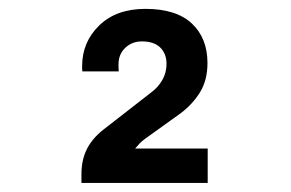

<svg xmlns="http://www.w3.org/2000/svg" viewBox="-20 -824 640 422"><path d="M159 -422V-441Q159 -472.5 170.8 -496Q182.5 -519.5 206.5 -538.5L312.5 -621Q328 -632.5 337 -648.5Q346 -664.5 346 -683.5Q346 -706 332.2 -719.5Q318.5 -733 292 -733Q270 -733 255.2 -718.8Q240.5 -704.5 240.5 -683Q240.5 -679 240.5 -675.2Q240.5 -671.5 241 -667H161Q160.5 -669.5 160.5 -673Q160.5 -676.5 160.5 -678.5Q160.5 -731.5 198 -768Q235.5 -804.5 299.5 -804.5Q367.5 -804.5 401.8 -772.2Q436 -740 436 -685.5Q436 -648 419.8 -621.5Q403.5 -595 377 -575L301 -520.5Q292.5 -514.5 287 -508.8Q281.5 -503 277 -497.5H436.5V-422Z"/></svg>

Font: Chivo Mono Medium
Style: Regular
Weight: 500
Monospace: yes
Designer: Hector Gatti
Foundry: Omnibus-Type
Version: Version 1.008